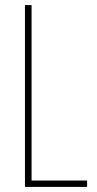

<svg xmlns="http://www.w3.org/2000/svg" viewBox="-20 -734 381 754"><path d="M78 0H322V-25H104V-714H78Z"/></svg>

Font: Noto Sans Devanagari UI ExtraCondensed Thin
Style: Regular
Weight: 100
Width: 2
Designer: Jelle Bosma - Monotype Design Team
Foundry: Monotype Imaging Inc.
Version: Version 2.004